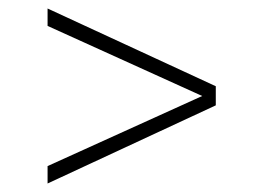

<svg xmlns="http://www.w3.org/2000/svg" viewBox="-20 -463 620 452"><path d="M92 -72 456 -237 92 -402V-443L488 -260V-215L92 -31Z"/></svg>

Font: Grenze ExtraLight
Style: Regular
Weight: 275
Designer: Renata Polastri
Foundry: Omnibus-Type
Version: Version 1.002; ttfautohint (v1.8)